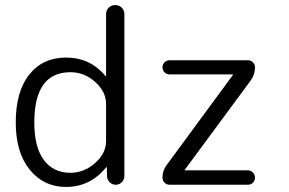

<svg xmlns="http://www.w3.org/2000/svg" viewBox="-20 -782 1157 768"><path d="M659.2 -541H971.7Q983.4 -541 991.7 -532.7Q1000 -524.4 1000 -512.7Q1000 -484.4 983.4 -460.9L718.8 -102.5Q717.8 -101.6 717.8 -101.1Q717.8 -100.6 718.8 -100.6H971.7Q983.4 -100.6 991.7 -91.8Q1000 -83 1000 -71.3Q1000 -59.6 991.7 -51.3Q983.4 -43 971.7 -43H659.2Q646.5 -43 638.2 -51.3Q629.9 -59.6 629.9 -71.3Q629.9 -100.6 647.5 -123L911.1 -481.4Q912.1 -482.4 912.1 -483.4Q912.1 -484.4 911.1 -484.4H659.2Q646.5 -484.4 638.2 -492.7Q629.9 -501 629.9 -512.7Q629.9 -524.4 638.2 -532.7Q646.5 -541 659.2 -541ZM477.5 -725.6V-78.1Q477.5 -63.5 467.3 -53.2Q457 -43 442.9 -43Q428.7 -43 418.5 -53.2Q408.2 -63.5 408.2 -78.1L407.2 -113.3Q407.2 -114.3 406.2 -114.3Q405.3 -114.3 405.3 -113.3Q340.8 -34.2 244.1 -34.2Q155.3 -34.2 99.1 -103Q43 -171.9 43 -292Q43 -416 97.2 -483.9Q151.4 -551.8 244.1 -551.8Q340.8 -551.8 402.3 -477.5Q402.3 -476.6 403.3 -476.6Q404.3 -476.6 404.3 -477.5V-725.6Q404.3 -741.2 415 -751.5Q425.8 -761.7 440.9 -761.7Q456.1 -761.7 466.8 -751.5Q477.5 -741.2 477.5 -725.6ZM117.2 -292Q117.2 -193.4 155.3 -142.1Q193.4 -90.8 261.7 -90.8Q316.4 -90.8 360.4 -129.9Q404.3 -168.9 404.3 -217.8V-366.2Q404.3 -415 360.8 -454.1Q317.4 -493.2 261.7 -493.2Q117.2 -493.2 117.2 -292Z"/></svg>

Font: Gen Jyuu Gothic P Normal
Style: Regular
Weight: 300
Designer: [Source Han Sans]
Ryoko NISHIZUKA  (kana & ideographs); Paul D. Hunt (Latin, Greek & Cyrillic); Wenlong ZHANG  (bopomofo
Version: Version 1.002.20150607